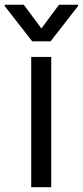

<svg xmlns="http://www.w3.org/2000/svg" viewBox="-54 -784 347 804"><path d="M76.7 0V-545.5H160.5V0ZM-34.1 -764.2H45.5L119.3 -664.8L193.2 -764.2H272.7V-758.5L157.7 -610.8H81L-34.1 -758.5Z"/></svg>

Font: Inter P
Style: Regular
Weight: 400
Designer: Rasmus Andersson
Foundry: rsms
Version: Version 3.018;git-588b23468